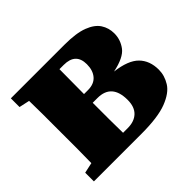

<svg xmlns="http://www.w3.org/2000/svg" viewBox="-119 -642 796 796"><g transform="rotate(-45 279.5 -243.5)"><path d="M23 -436V-487H338Q406 -487 445 -472Q484 -457 500.5 -431.5Q517 -406 517 -374Q517 -337 494.5 -307Q472 -277 404 -263Q478 -254 509.5 -222Q541 -190 541 -137Q541 -103 521.5 -71.5Q502 -40 450.5 -20Q399 0 302 0H23V-51L69 -61Q70 -97 70 -138Q70 -179 70 -210V-277Q70 -308 70 -349Q70 -390 69 -426ZM250 -210Q250 -179 250 -136.5Q250 -94 251 -57H278Q317 -57 339 -78Q361 -99 361 -140Q361 -234 278 -234H250ZM276 -430H251Q251 -398 250.5 -359.5Q250 -321 250 -285H273Q309 -285 327.5 -306.5Q346 -328 346 -364Q346 -430 276 -430Z"/></g></svg>

Font: Source Serif Pro Black
Style: Regular
Weight: 900
Designer: Frank Grießhammer
Foundry: Adobe Systems Incorporated
Version: Version 3.001;hotconv 1.0.111;makeotfexe 2.5.65597